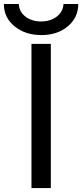

<svg xmlns="http://www.w3.org/2000/svg" viewBox="-47 -956 419 978"><path d="M113.3 2V-732.4H211.9V2ZM-27.3 -935.5H48.8Q50.8 -895.5 83 -871.1Q115.2 -846.7 162.6 -846.7Q210 -846.7 242.2 -871.6Q274.4 -896.5 276.4 -935.5H351.6Q351.6 -866.2 298.3 -821.8Q245.1 -777.3 163.6 -777.3Q82 -777.3 27.3 -821.8Q-27.3 -866.2 -27.3 -935.5Z"/></svg>

Font: irohakakuC Regular
Style: Regular
Weight: 400
Designer: [Source Han Sans]
Ryoko NISHIZUKA Ë•øÂ°öÊ∂ºÂ≠ê (kana & ideographs); Paul D. Hunt (Latin, Greek & Cyrillic); Wenlong ZHAN
Version: Version 1.001.20160904